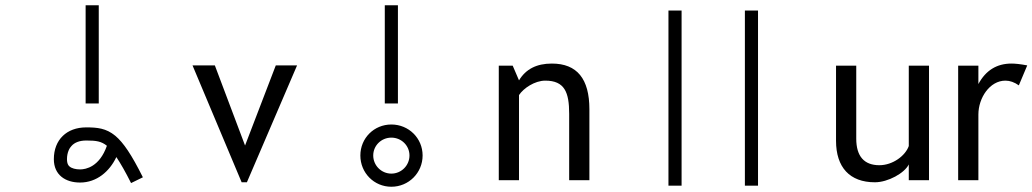

<svg xmlns="http://www.w3.org/2000/svg" viewBox="-20 -686 3931 731"><path d="M356 -292V-666H306V-292ZM479 11 524 -11C481 -97 450 -143 419 -169C384 -198 350 -201 308 -201C234 -201 185 -154 185 -80C185 -20 229 9 285 9C348 9 397 -33 423 -88C439 -64 458 -31 479 11ZM308 -151H310C346 -151 366 -148 387 -131C359 -51 307 -41 285 -41C268 -41 253 -45 245 -52C242 -54 235 -61 235 -80C235 -106 245 -123 252 -130C264 -144 284 -151 308 -151Z M1111 -437H1030L913 -132L798 -437H713L900 8H920Z M1495 -292V-666H1445V-292ZM1470 25C1536 25 1589 -28 1589 -94C1589 -160 1536 -212 1470 -212C1404 -212 1352 -160 1352 -94C1352 -28 1404 25 1470 25ZM1470 -162C1508 -162 1539 -132 1539 -94C1539 -56 1508 -25 1470 -25C1432 -25 1401 -56 1401 -94C1401 -132 1432 -162 1470 -162Z M2056 -379C2130 -379 2147 -334 2147 -253V0H2224V-270C2224 -386 2177 -444 2081 -444C2023 -444 1982 -423 1956 -380L1932 -436H1879V0H1956V-324C1973 -350 2016 -379 2056 -379Z M2575 21V-646H2525V21ZM2866 21V-646H2816V21Z M3440 -60V0H3517V-436H3440V-130C3427 -93 3379 -57 3328 -57C3270 -57 3240 -91 3240 -158V-436H3163V-150C3163 -49 3215 8 3311 8C3361 8 3424 -27 3440 -60Z M3808 -379C3825 -379 3842 -373 3859 -361L3891 -437C3865 -442 3845 -444 3831 -444C3775 -444 3733 -418 3705 -366V-436H3628V0H3705V-250C3705 -313 3748 -379 3808 -379Z"/></svg>

Font: linja pona
Style: Regular
Weight: 400
Foundry: jan Same & David A Roberts
Version: Version 4.9